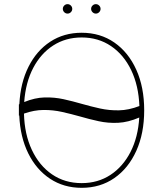

<svg xmlns="http://www.w3.org/2000/svg" viewBox="-20 -895 781 925"><path d="M674.7 -363.6Q674.7 -252.5 636.7 -168.3Q598.7 -84.2 530.9 -37.1Q463.1 9.9 373.6 9.9Q287.3 9.9 221.1 -33.9Q154.8 -77.8 116.1 -156.2Q77.4 -234.7 72.8 -338.8Q72.1 -338.4 71 -338.1V-392Q72.1 -392.8 73.2 -393.1Q78.5 -496.1 117.4 -573.5Q156.2 -650.9 222.1 -694.1Q288 -737.2 373.6 -737.2Q463.1 -737.2 530.9 -690.2Q598.7 -643.1 636.7 -558.9Q674.7 -474.8 674.7 -363.6ZM95.5 -347.7Q98 -248.2 133.5 -172.8Q169 -97.3 230.6 -55Q292.3 -12.8 373.6 -12.8Q451.7 -12.8 512.1 -52.4Q572.4 -92 608.8 -163Q645.2 -234 650.9 -328.8Q597.7 -305.8 549.2 -303.4Q500.7 -301.1 455.1 -311.1Q409.4 -321 364.3 -334.2Q321.7 -346.2 278.8 -355.8Q235.8 -365.4 190.3 -365.2Q144.9 -365.1 95.5 -347.7ZM96.6 -403.4Q148.1 -424.4 195 -425.6Q241.8 -426.8 286.2 -417.1Q330.6 -407.3 374.6 -394.5Q418 -382.1 462.2 -372.3Q506.4 -362.6 553.3 -363.5Q600.1 -364.3 651.6 -384.2Q647.7 -483 611.9 -557.4Q576 -631.7 514.7 -673.1Q453.5 -714.5 373.6 -714.5Q296.5 -714.5 236.5 -676Q176.5 -637.4 139.9 -567.5Q103.3 -497.5 96.6 -403.4ZM305.4 -829.5Q296.2 -829.5 289.4 -836.3Q282.7 -843 282.7 -852.3Q282.7 -861.5 289.4 -868.3Q296.2 -875 305.4 -875Q314.6 -875 321.4 -868.3Q328.1 -861.5 328.1 -852.3Q328.1 -843 321.4 -836.3Q314.6 -829.5 305.4 -829.5ZM441.8 -829.5Q432.5 -829.5 425.8 -836.3Q419 -843 419 -852.3Q419 -861.5 425.8 -868.3Q432.5 -875 441.8 -875Q451 -875 457.7 -868.3Q464.5 -861.5 464.5 -852.3Q464.5 -843 457.7 -836.3Q451 -829.5 441.8 -829.5Z"/></svg>

Font: Inter UI Thin
Style: Regular
Weight: 100
Designer: Rasmus Andersson
Foundry: rsms
Version: 3.2;8d6f07862